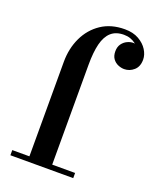

<svg xmlns="http://www.w3.org/2000/svg" viewBox="-141 -843 753 926"><g transform="rotate(20 235.0 -380.0)"><path d="M338.5 -760Q381 -760 410.2 -743.2Q439.5 -726.5 455 -701.8Q470.5 -677 470.5 -652Q470.5 -616 448.8 -597Q427 -578 399.5 -578Q384 -578 368 -584.8Q352 -591.5 341.2 -606.2Q330.5 -621 330.5 -644.5Q330.5 -667 341.2 -682.2Q352 -697.5 368.8 -705.2Q385.5 -713 402.5 -712Q408.5 -710.5 413.8 -705.8Q419 -701 420.5 -694Q414.5 -705 403 -714Q391.5 -723 376.5 -728.2Q361.5 -733.5 343 -733.5Q302 -733.5 277.5 -711.5Q253 -689.5 242.2 -646.5Q231.5 -603.5 231.5 -540V-26.5H349V0H26.5V-26.5H114.5V-511.5Q114.5 -580 141.2 -636.5Q168 -693 218 -726.5Q268 -760 338.5 -760Z"/></g></svg>

Font: Bodoni Moda 9pt SemiBold
Style: Regular
Weight: 600
Designer: Owen Earl
Foundry: indestructible type
Version: Version 2.005